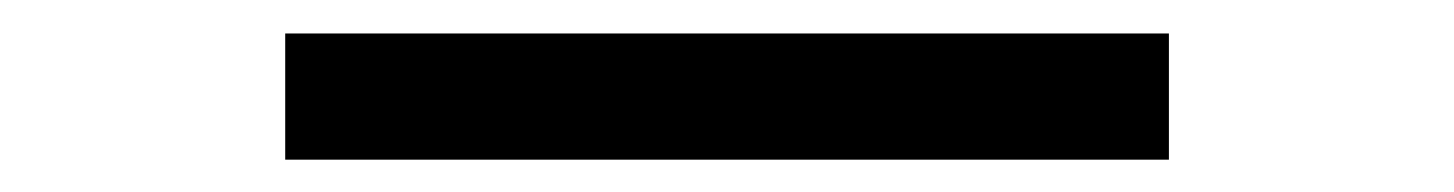

<svg xmlns="http://www.w3.org/2000/svg" viewBox="-20 -405 886 117"><path d="M153.8 -307.7V-384.6H692.3V-307.7Z"/></svg>

Font: linja laso
Style: Regular
Weight: 700
Version: Version 001.000